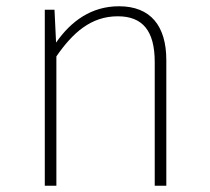

<svg xmlns="http://www.w3.org/2000/svg" viewBox="-20 -593 669 613"><path d="M360 -573C272 -573 207 -526 159 -457L154 -562H123V0H160V-413C212 -488 270 -541 356 -541C435 -541 474 -495 474 -395V0H511V-401C511 -510 461 -573 360 -573Z"/></svg>

Font: Glow Sans SC Normal ExtraLight
Style: Regular
Weight: 200
Designer: Ryoko NISHIZUKA (kana, bopomofo & ideographs); Paul D. Hunt (Latin, Greek & Cyrillic); Sandoll Communications, Soo-young
Version: Version 0.93